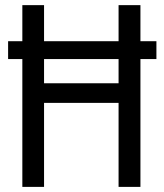

<svg xmlns="http://www.w3.org/2000/svg" viewBox="-20 -731 640 751"><path d="M529.3 -569.8V-710.9H443.8V-569.8H152.3V-710.9H67.4V-569.8H11.7V-500H67.4V0H152.3V-328.6H443.8V0H529.3V-500H591.8V-569.8ZM152.3 -405.3V-500H443.8V-405.3Z"/></svg>

Font: RobotoMono Nerd Font
Style: Regular
Weight: 400
Monospace: yes
Designer: Google
Version: Version 3.000;Nerd Fonts 3.2.1